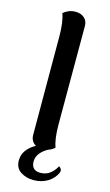

<svg xmlns="http://www.w3.org/2000/svg" viewBox="-134 -754 558 978"><g transform="rotate(15 145.0 -265.0)"><path d="M273 96 271 105Q258 136 226 156.5Q194 177 149 177Q112 177 82.5 158Q53 139 53 99Q53 41 118 5Q105 -2 97.5 -15Q90 -28 90 -45L89 -564Q89 -640 73 -683Q83 -692 99.5 -699.5Q116 -707 137 -707Q165 -707 183 -691.5Q201 -676 201 -649V-131Q201 -53 217 -12Q203 2 183 8Q155 24 141 43Q127 62 127 86Q127 106 138 119Q149 132 175 132Q204 132 225 116Q246 100 259 75Q273 84 273 96Z"/></g></svg>

Font: Arima Madurai
Style: Bold
Weight: 700
Designer: Joana Correia and Natanael Gama
Foundry: NDISCOVER
Version: Version 1.019